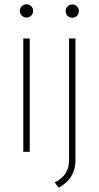

<svg xmlns="http://www.w3.org/2000/svg" viewBox="-20 -710 462 898"><path d="M89 -530H119V0H89ZM126 -637Q117 -628 104 -628Q91 -628 82 -637Q73 -646 73 -659Q73 -672 82 -681Q91 -690 104 -690Q117 -690 126 -681Q135 -672 135 -659Q135 -646 126 -637ZM254 168 236 143Q303 111 303 40V-530H333V38Q333 126 254 168ZM340 -636Q331 -627 318 -627Q305 -627 296 -636Q287 -645 287 -658Q287 -671 296 -680Q305 -689 318 -689Q331 -689 340 -680Q349 -671 349 -658Q349 -645 340 -636Z"/></svg>

Font: Roundo ExtraLight
Style: Regular
Weight: 250
Designer: Namrata Goyal (Gurmukhi), Shiva Nallaperumal (Latin)
Foundry: Indian Type Foundry
Version: Version 1.000;PS 1.0;hotconv 1.0.88;makeotf.lib2.5.647800